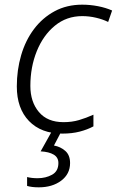

<svg xmlns="http://www.w3.org/2000/svg" viewBox="-20 -562 500 822"><path d="M247 10Q156 10 104 -44Q52 -98 52 -192Q52 -262 70.5 -325.5Q89 -389 125.5 -437.5Q162 -486 214 -514Q266 -542 332 -542Q366 -542 399.5 -535.5Q433 -529 460 -517L443 -468Q421 -479 391.5 -486Q362 -493 332 -493Q265 -493 215 -452Q165 -411 137.5 -343Q110 -275 110 -194Q110 -126 146.5 -82.5Q183 -39 252 -39Q288 -39 318.5 -48Q349 -57 380 -71V-21Q354 -7 321 1.5Q288 10 247 10ZM146 240Q116 240 96 234V196Q116 201 141 201Q176 201 203 186Q230 171 230 136Q230 112 210 100Q190 88 154 86L202 0H243L211 61Q239 66 259.5 84Q280 102 280 136Q280 183 242 211.5Q204 240 146 240Z"/></svg>

Font: Noto Sans Light
Style: Italic
Weight: 300
Italic angle: -12°
Designer: Monotype Design Team
Foundry: Monotype Imaging Inc.
Version: Version 2.013; ttfautohint (v1.8.4.7-5d5b)